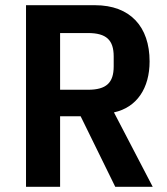

<svg xmlns="http://www.w3.org/2000/svg" viewBox="-20 -718 640 738"><path d="M211 -271H290L423 0H567L418 -286C506 -305 555 -379 555 -482C555 -615 481 -698 345 -698H80V0H211ZM211 -373V-591H318C389 -591 417 -564 417 -501V-463C417 -400 389 -373 318 -373Z"/></svg>

Font: IBM Mono SemiBold
Style: Regular
Weight: 600
Monospace: yes
Designer: Mike Abbink, Paul van der Laan, Pieter van Rosmalen
Foundry: Bold Monday
Version: Version 2.3